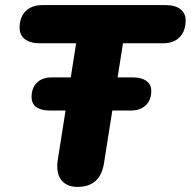

<svg xmlns="http://www.w3.org/2000/svg" viewBox="-20 -725 749 754"><path d="M284 9Q241 9 220 -19Q199 -47 207 -98L279 -555H137Q99 -555 78 -571Q57 -587 57 -616Q57 -658 81 -681.5Q105 -705 147 -705H630Q668 -705 688.5 -689Q709 -673 709 -645Q709 -603 685.5 -579Q662 -555 620 -555H463L388 -82Q373 9 284 9ZM175 -291Q141 -291 122.5 -304.5Q104 -318 104 -344Q104 -380 125 -400.5Q146 -421 183 -421H502Q536 -421 555 -407Q574 -393 574 -368Q574 -332 552.5 -311.5Q531 -291 494 -291Z"/></svg>

Font: Nunito Black
Style: Italic
Weight: 900
Italic angle: -9°
Designer: Vernon Adams
Foundry: Vernon Adams
Version: Version 3.601; ttfautohint (v1.8.2.53-6de2)